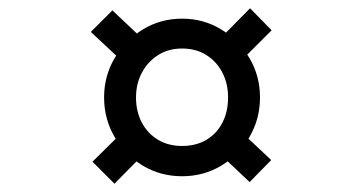

<svg xmlns="http://www.w3.org/2000/svg" viewBox="-20 -537 875 463"><path d="M419 -112Q367 -112 324.5 -137.5Q282 -163 256.5 -206.5Q231 -250 231 -302Q231 -354 256.5 -397Q282 -440 324.5 -466Q367 -492 419 -492Q471 -492 513.5 -466Q556 -440 581.5 -397Q607 -354 607 -302Q607 -250 581.5 -206.5Q556 -163 513.5 -137.5Q471 -112 419 -112ZM256 -94 203 -147 287 -230 339 -178ZM288 -377 199 -460 251 -512 340 -428ZM419 -185Q453 -185 478 -200Q503 -215 516.5 -241.5Q530 -268 530 -302Q530 -335 516.5 -361.5Q503 -388 478 -404Q453 -420 419 -420Q386 -420 361 -404Q336 -388 322 -361.5Q308 -335 308 -302Q308 -268 322 -241.5Q336 -215 361 -200Q386 -185 419 -185ZM582 -98 495 -180 548 -232 634 -151ZM549 -378 497 -430 583 -517 635 -464Z"/></svg>

Font: Lexend Zetta Light
Style: Regular
Weight: 300
Designer: Bonnie Shaver-Troup, Thomas Jockin
Foundry: Lexend
Version: Version 1.007